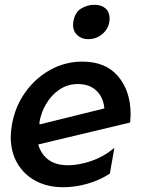

<svg xmlns="http://www.w3.org/2000/svg" viewBox="-20 -771 599 804"><path d="M265 -79Q214 -79 183 -102Q152 -125 140 -166L525 -258Q527 -282 527 -292Q527 -389 475 -451Q423 -513 325 -513Q253 -513 190.5 -478.5Q128 -444 85.5 -384Q43 -324 30 -249Q25 -219 25 -197Q25 -135 52.5 -87.5Q80 -40 129.5 -13.5Q179 13 245 13Q296 13 347.5 -2Q399 -17 440 -44L459 -152Q415 -115 362.5 -97Q310 -79 265 -79ZM306 -419Q355 -419 384 -391Q413 -363 417 -317L146 -250L145 -257Q151 -298 173 -335.5Q195 -373 229 -396Q263 -419 306 -419ZM287 -679Q286 -674 286 -665Q286 -640 304 -623.5Q322 -607 349 -607Q386 -607 412.5 -632Q439 -657 439 -694Q439 -721 421.5 -736Q404 -751 375 -751Q346 -751 319.5 -735Q293 -719 287 -679Z"/></svg>

Font: Geom Medium
Style: Italic
Weight: 500
Italic angle: -10°
Version: Version 1.102